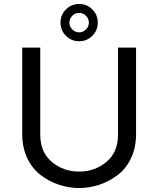

<svg xmlns="http://www.w3.org/2000/svg" viewBox="-20 -938 798 968"><path d="M575 -698H666V-262Q666 -194 640.5 -140.5Q615 -87 572.5 -55Q530 -23 480.5 -6.5Q431 10 379 10Q327 10 277.5 -6.5Q228 -23 185.5 -55Q143 -87 117.5 -140.5Q92 -194 92 -262V-698H183V-259Q183 -171 241 -122Q299 -73 379 -73Q459 -73 517 -122Q575 -171 575 -259ZM312.5 -890.5Q340 -918 379 -918Q418 -918 445.5 -890.5Q473 -863 473 -824Q473 -785 445.5 -757.5Q418 -730 379 -730Q340 -730 312.5 -757.5Q285 -785 285 -824Q285 -863 312.5 -890.5ZM344.5 -789.5Q359 -775 379 -775Q399 -775 413.5 -789.5Q428 -804 428 -824Q428 -844 413.5 -858.5Q399 -873 379 -873Q359 -873 344.5 -858.5Q330 -844 330 -824Q330 -804 344.5 -789.5Z"/></svg>

Font: Varela
Style: Regular
Weight: 400
Designer: Joe Prince
Foundry: Joe Prince
Version: Version 1.000